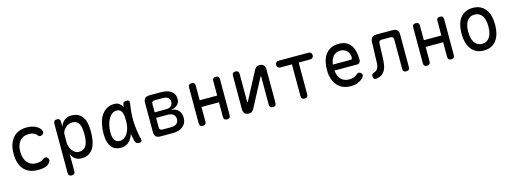

<svg xmlns="http://www.w3.org/2000/svg" viewBox="-9 -1426 6618 2482"><g transform="rotate(-15 3300.0 -185.0)"><path d="M80 -274Q80 -351 100 -405Q120 -459 153.5 -493.5Q187 -528 232 -544Q277 -560 327 -560Q365 -560 395 -553.5Q425 -547 447.5 -536Q470 -525 486 -511Q502 -497 511 -482Q525 -459 521.5 -442Q518 -425 501 -415Q483 -404 467 -407Q451 -410 442 -425Q431 -442 404 -456Q377 -470 333 -470Q297 -470 267 -458Q237 -446 215.5 -422Q194 -398 182 -362.5Q170 -327 170 -279Q170 -230 182.5 -192.5Q195 -155 216.5 -130Q238 -105 268 -92.5Q298 -80 332 -80Q358 -80 386 -86.5Q414 -93 429 -108Q441 -120 458.5 -122Q476 -124 493 -110Q499 -104 502.5 -96.5Q506 -89 506 -80Q506 -71 501 -60.5Q496 -50 486 -38Q473 -22 455 -12.5Q437 -3 416.5 2Q396 7 374 8.5Q352 10 330 10Q275 10 229 -7Q183 -24 150 -58.5Q117 -93 98.5 -147Q80 -201 80 -274Z M735 -560Q758 -560 769 -548.5Q780 -537 780 -514V-450Q789 -475 802.5 -495Q816 -515 834 -529.5Q852 -544 875 -552Q898 -560 927 -560Q988 -560 1026 -536Q1064 -512 1085 -473.5Q1106 -435 1113 -388Q1120 -341 1120 -294Q1120 -240 1112 -186Q1104 -132 1082 -88.5Q1060 -45 1020 -17.5Q980 10 917 10Q862 10 825.5 -19.5Q789 -49 780 -94V145Q780 168 769 179Q758 190 735 190Q712 190 701 179Q690 168 690 145V-514Q690 -537 701 -548.5Q712 -560 735 -560ZM918 -470Q891 -470 866 -459Q841 -448 822 -430.5Q803 -413 791.5 -390.5Q780 -368 780 -344V-234Q780 -210 789 -183Q798 -156 814 -133Q830 -110 852.5 -95Q875 -80 902 -80Q945 -80 970 -98Q995 -116 1008.5 -145.5Q1022 -175 1026 -212.5Q1030 -250 1030 -288Q1030 -327 1025 -360.5Q1020 -394 1007.5 -418.5Q995 -443 973 -456.5Q951 -470 918 -470Z M1442 10Q1406 10 1374.5 -2Q1343 -14 1320 -41.5Q1297 -69 1283.5 -113.5Q1270 -158 1270 -224Q1270 -293 1284 -354.5Q1298 -416 1326.5 -461.5Q1355 -507 1398.5 -533.5Q1442 -560 1500 -560Q1548 -560 1575 -536Q1597 -516 1610 -487Q1612 -502 1614 -516Q1618 -541 1631 -550.5Q1644 -560 1665 -560Q1689 -560 1698.5 -549.5Q1708 -539 1704 -516Q1694 -457 1689 -399.5Q1684 -342 1685.5 -283.5Q1687 -225 1695.5 -163.5Q1704 -102 1720 -34Q1725 -12 1717 -1Q1709 10 1686 10Q1663 10 1649 -1Q1635 -12 1630 -34Q1618 -83 1610 -129Q1604 -111 1596 -94Q1574 -48 1536.5 -19Q1499 10 1442 10ZM1451 -80Q1482 -80 1508.5 -96.5Q1535 -113 1554 -143Q1573 -173 1584 -215Q1595 -257 1595 -308Q1595 -332 1593.5 -360.5Q1592 -389 1584 -413Q1576 -437 1558.5 -453.5Q1541 -470 1508 -470Q1477 -470 1450 -450.5Q1423 -431 1403 -397Q1383 -363 1371.5 -316Q1360 -269 1360 -215Q1360 -151 1382.5 -115.5Q1405 -80 1451 -80Z M1972 0Q1931 0 1911.5 -19.5Q1892 -39 1892 -80V-470Q1892 -511 1911.5 -530.5Q1931 -550 1972 -550H2133Q2216 -550 2264 -513Q2312 -476 2312 -412Q2312 -365 2281 -334Q2250 -303 2199 -299V-295Q2259 -290 2292 -252.5Q2325 -215 2325 -155Q2325 -83 2274.5 -41.5Q2224 0 2136 0ZM1980 -246V-119Q1980 -99 1990 -89Q2000 -79 2020 -79H2136Q2184 -79 2210 -101Q2236 -123 2236 -163Q2236 -202 2210 -224Q2184 -246 2136 -246ZM2020 -471Q2000 -471 1990 -461Q1980 -451 1980 -431V-320H2133Q2175 -320 2199 -340Q2223 -360 2223 -396Q2223 -431 2199 -451Q2175 -471 2133 -471Z M2538 10Q2515 10 2504 -1Q2493 -12 2493 -35V-515Q2493 -538 2504 -549Q2515 -560 2538 -560Q2561 -560 2572 -549Q2583 -538 2583 -515V-320H2817V-515Q2817 -538 2828 -549Q2839 -560 2862 -560Q2885 -560 2896 -549Q2907 -538 2907 -515V-35Q2907 -12 2896 -1Q2885 10 2862 10Q2839 10 2828 -1Q2817 -12 2817 -35V-230H2583V-35Q2583 -12 2572 -1Q2561 10 2538 10Z M3080 -68V-515Q3080 -538 3091 -549Q3102 -560 3125 -560Q3148 -560 3159 -549Q3170 -538 3170 -515V-140Q3172 -134 3174 -134Q3176 -134 3176.5 -135.5Q3177 -137 3179 -140L3374 -510Q3386 -533 3401 -546.5Q3416 -560 3442 -560Q3481 -560 3500.5 -540.5Q3520 -521 3520 -482V-35Q3520 -12 3509 -1Q3498 10 3475 10Q3452 10 3441 -1Q3430 -12 3430 -35V-410Q3428 -416 3426 -416Q3424 -416 3423.5 -414.5Q3423 -413 3421 -410L3226 -40Q3214 -17 3199 -3.5Q3184 10 3158 10Q3119 10 3099.5 -9.5Q3080 -29 3080 -68Z M3855 -460H3700Q3680 -460 3667.5 -472.5Q3655 -485 3655 -505Q3655 -525 3667.5 -537.5Q3680 -550 3700 -550H4100Q4120 -550 4132.5 -537.5Q4145 -525 4145 -505Q4145 -485 4132.5 -472.5Q4120 -460 4100 -460H3945V-35Q3945 -12 3934 -1Q3923 10 3900 10Q3877 10 3866 -1Q3855 -12 3855 -35Z M4659 -132Q4678 -132 4690.5 -118.5Q4703 -105 4703 -88Q4703 -79 4698.5 -70.5Q4694 -62 4682 -50Q4666 -35 4648 -24Q4630 -13 4609.5 -5Q4589 3 4566.5 6.5Q4544 10 4519 10Q4461 10 4415.5 -9.5Q4370 -29 4338.5 -65.5Q4307 -102 4290 -154.5Q4273 -207 4273 -272Q4273 -329 4285.5 -381.5Q4298 -434 4325.5 -473.5Q4353 -513 4397 -536.5Q4441 -560 4505 -560Q4565 -560 4605 -539.5Q4645 -519 4669.5 -482Q4694 -445 4704.5 -395.5Q4715 -346 4715 -287Q4715 -269 4702 -254.5Q4689 -240 4668 -240H4365Q4369 -200 4382 -169.5Q4395 -139 4415 -119.5Q4435 -100 4461.5 -90Q4488 -80 4520 -80Q4565 -80 4591.5 -94Q4618 -108 4633 -120Q4641 -127 4646 -129.5Q4651 -132 4659 -132ZM4365 -320H4609Q4614 -320 4619.5 -326Q4625 -332 4625 -353Q4625 -374 4617 -395Q4609 -416 4593.5 -432.5Q4578 -449 4555.5 -459.5Q4533 -470 4505 -470Q4474 -470 4449.5 -459Q4425 -448 4407.5 -428Q4390 -408 4379.5 -380.5Q4369 -353 4365 -320Z M4929 -470Q4931 -511 4950 -530.5Q4969 -550 5010 -550H5226Q5267 -550 5286.5 -530.5Q5306 -511 5306 -470V-35Q5306 -12 5295 -1Q5284 10 5261 10Q5238 10 5227 -1Q5216 -12 5216 -35V-428Q5216 -448 5206 -458Q5196 -468 5176 -468H5059Q5039 -468 5029 -458Q5019 -448 5018 -428L5012 -254Q5011 -207 5006 -164Q5001 -121 4986 -87Q4971 -53 4943 -30Q4915 -7 4868 1Q4845 5 4832.5 -6.5Q4820 -18 4820 -43Q4820 -60 4828 -69Q4836 -78 4856 -84Q4882 -92 4895 -109.5Q4908 -127 4914 -150.5Q4920 -174 4920.5 -201Q4921 -228 4922 -254Z M5538 10Q5515 10 5504 -1Q5493 -12 5493 -35V-515Q5493 -538 5504 -549Q5515 -560 5538 -560Q5561 -560 5572 -549Q5583 -538 5583 -515V-320H5817V-515Q5817 -538 5828 -549Q5839 -560 5862 -560Q5885 -560 5896 -549Q5907 -538 5907 -515V-35Q5907 -12 5896 -1Q5885 10 5862 10Q5839 10 5828 -1Q5817 -12 5817 -35V-230H5583V-35Q5583 -12 5572 -1Q5561 10 5538 10Z M6300 10Q6242 10 6200 -11.5Q6158 -33 6130 -71Q6102 -109 6088.5 -161.5Q6075 -214 6075 -276Q6075 -338 6088 -390Q6101 -442 6129 -479.5Q6157 -517 6199.5 -538.5Q6242 -560 6300 -560Q6359 -560 6401.5 -538.5Q6444 -517 6471.5 -479.5Q6499 -442 6512 -390Q6525 -338 6525 -276Q6525 -214 6511.5 -161.5Q6498 -109 6470.5 -71Q6443 -33 6400.5 -11.5Q6358 10 6300 10ZM6300 -80Q6335 -80 6360.5 -94.5Q6386 -109 6402.5 -134.5Q6419 -160 6427 -196.5Q6435 -233 6435 -276Q6435 -319 6427.5 -354.5Q6420 -390 6403.5 -415.5Q6387 -441 6361.5 -455.5Q6336 -470 6300 -470Q6264 -470 6238.5 -455.5Q6213 -441 6196.5 -415.5Q6180 -390 6172.5 -354Q6165 -318 6165 -275Q6165 -232 6173 -196Q6181 -160 6197.5 -134.5Q6214 -109 6239.5 -94.5Q6265 -80 6300 -80Z"/></g></svg>

Font: Maple Mono NF
Style: Regular
Weight: 400
Monospace: yes
Designer: subframe7536
Version: Version 7.000